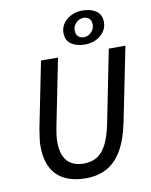

<svg xmlns="http://www.w3.org/2000/svg" viewBox="-96 -952 815 1035"><g transform="rotate(-10 311.5 -435.0)"><path d="M291 12Q187 12 132.5 -41.5Q78 -95 78 -200Q78 -222 81.5 -246.5Q85 -271 89 -296L161 -655H254L180 -285Q176 -263 173.5 -244Q171 -225 171 -207Q171 -140 201 -104Q231 -68 295 -68Q332 -68 362.5 -85Q393 -102 415.5 -143.5Q438 -185 453 -259L532 -655H623L543 -258Q523 -157 487.5 -98Q452 -39 403 -13.5Q354 12 291 12ZM409 -699Q366 -699 336 -718.5Q306 -738 306 -781Q306 -823 341.5 -852.5Q377 -882 428 -882Q471 -882 501 -862.5Q531 -843 531 -800Q531 -758 496 -728.5Q461 -699 409 -699ZM411 -739Q435 -739 452 -756.5Q469 -774 469 -798Q469 -819 457.5 -830.5Q446 -842 426 -842Q403 -842 385.5 -824.5Q368 -807 368 -783Q368 -762 379.5 -750.5Q391 -739 411 -739Z"/></g></svg>

Font: Source Sans 3 Medium
Style: Italic
Weight: 500
Italic angle: -11°
Designer: Paul D. Hunt
Foundry: Adobe
Version: Version 3.052;hotconv 1.1.0;makeotfexe 2.6.0